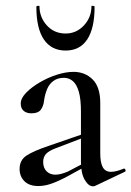

<svg xmlns="http://www.w3.org/2000/svg" viewBox="-20 -648 462 676"><path d="M316 6Q312 8 307 8Q292 8 278.5 -14.5Q265 -37 265 -79V-255Q265 -299 257.5 -325Q250 -351 236.5 -362.5Q223 -374 205 -374Q183 -374 168 -363Q153 -352 145.5 -333.5Q138 -315 135 -293Q133 -274 123.5 -261.5Q114 -249 91 -249Q73 -249 63 -258Q53 -267 53 -283Q53 -302 72 -321.5Q91 -341 120 -358Q149 -375 180.5 -385Q212 -395 239 -395Q279 -395 306 -368.5Q333 -342 333 -285V-108Q333 -75 342 -59Q351 -43 371 -43Q388 -43 415 -54Q419 -56 421.5 -50.5Q424 -45 419 -43ZM115 7Q83 7 66 -10Q49 -27 49 -53Q49 -84 73 -100Q97 -116 150 -134L275 -177L278 -165L176 -126Q152 -117 142 -106Q132 -95 132 -78Q132 -57 144 -45Q156 -33 175 -33Q185 -33 196 -36Q207 -39 219 -44L295 -84L296 -70L210 -23Q181 -8 158.5 -0.5Q136 7 115 7ZM108 -624Q108 -627 113.5 -627.5Q119 -628 119 -626Q119 -587 145 -558.5Q171 -530 211 -530Q249 -530 275.5 -558.5Q302 -587 302 -626Q302 -628 307.5 -627.5Q313 -627 313 -624Q313 -548 287 -509Q261 -470 211 -470Q161 -470 134.5 -509Q108 -548 108 -624Z"/></svg>

Font: Cormorant Light Medium
Style: Regular
Weight: 500
Version: Version 4.000